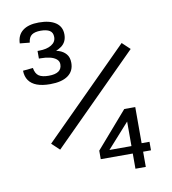

<svg xmlns="http://www.w3.org/2000/svg" viewBox="-82 -805 784 877"><g transform="rotate(-10 310.0 -367.0)"><path d="M262.5 -660.5Q262.5 -625.5 236.8 -606.8Q211 -588 175.5 -585V-598.5Q203 -597 224 -590.2Q245 -583.5 258 -568.2Q271 -553 271 -527.5Q271 -489 242.2 -468.5Q213.5 -448 159.5 -448Q123 -448 98.2 -457.2Q73.5 -466.5 60.8 -484.8Q48 -503 47.5 -530L94 -534.5Q98.5 -507.5 114 -497.2Q129.5 -487 159.5 -487Q189.5 -487 205 -497.5Q220.5 -508 220.5 -529.5Q220.5 -544 209.2 -553.5Q198 -563 179 -567.5Q160 -572 136 -572H128.5V-607.5H135.5Q171.5 -607.5 193 -620.8Q214.5 -634 214.5 -657Q214.5 -678 200 -687Q185.5 -696 158 -696Q131.5 -696 117.2 -686.2Q103 -676.5 100 -651L54.5 -655.5Q55.5 -694 81.8 -714.2Q108 -734.5 156.5 -734.5Q207 -734.5 234.8 -715.5Q262.5 -696.5 262.5 -660.5ZM549 -542.5 152 -145.5 116 -179.5 513 -576.5ZM475.5 0V-236.5L489.5 -234.5L367.5 -98.5L356 -105H490.5L501 -110H560V-70.5H327V-110L472.5 -277.5H523.5V0Z"/></g></svg>

Font: Monaspace Radon Var
Style: Regular
Weight: 400
Designer: Riley Cran and the Lettermatic Team
Version: Version 1.000 (Monaspace Radon Var)